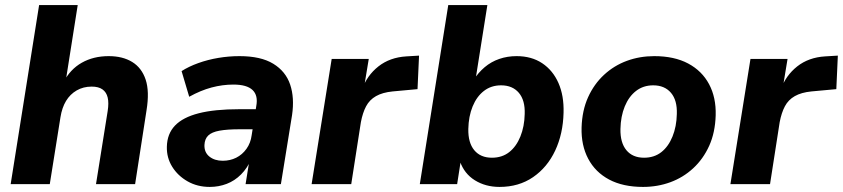

<svg xmlns="http://www.w3.org/2000/svg" viewBox="-20 -725 3319 756"><path d="M22 0 134 -705H286L238 -401H230Q256 -452 302 -478Q348 -504 408 -504Q463 -504 500.5 -481Q538 -458 553.5 -411.5Q569 -365 557 -291L512 0H358L404 -288Q409 -320 404 -341Q399 -362 383.5 -373Q368 -384 341 -384Q308 -384 282 -369Q256 -354 240 -327.5Q224 -301 218 -263L176 0Z M806 11Q757 11 718.5 -11Q680 -33 658 -68.5Q636 -104 637 -147Q638 -198 669 -230.5Q700 -263 762.5 -279Q825 -295 922 -295H1000L988 -216H924Q875 -216 844.5 -210.5Q814 -205 800 -191.5Q786 -178 785 -154Q784 -125 804.5 -108.5Q825 -92 857 -92Q886 -92 910 -104Q934 -116 950.5 -139Q967 -162 971 -193L989 -307Q997 -349 974.5 -370.5Q952 -392 899 -392Q856 -392 813 -380.5Q770 -369 725 -344L695 -445Q723 -463 760.5 -476.5Q798 -490 839.5 -497Q881 -504 923 -504Q1007 -504 1056 -474Q1105 -444 1122.5 -392Q1140 -340 1130 -272L1086 0H947L963 -100H970Q954 -63 929 -38Q904 -13 872.5 -1Q841 11 806 11Z M1207 0 1286 -493H1432L1412 -372H1405Q1425 -428 1470 -463.5Q1515 -499 1580 -503L1630 -506L1624 -374L1526 -365Q1486 -361 1460.5 -346.5Q1435 -332 1421.5 -306.5Q1408 -281 1401 -244L1363 0Z M1947 11Q1892 11 1850 -15Q1808 -41 1791 -90H1794L1780 0H1633L1745 -705H1899L1852 -409H1844Q1863 -439 1888.5 -460.5Q1914 -482 1946 -493Q1978 -504 2014 -504Q2073 -504 2115 -476Q2157 -448 2179 -398Q2201 -348 2199 -281Q2197 -198 2166 -132Q2135 -66 2079 -27.5Q2023 11 1947 11ZM1917 -104Q1957 -104 1985 -126Q2013 -148 2029 -187.5Q2045 -227 2046 -276Q2048 -330 2023 -359.5Q1998 -389 1953 -389Q1914 -389 1885.5 -367Q1857 -345 1841 -306Q1825 -267 1824 -217Q1823 -163 1847.5 -133.5Q1872 -104 1917 -104Z M2512 11Q2433 11 2378.5 -18Q2324 -47 2296 -100Q2268 -153 2270 -223Q2272 -290 2295.5 -342Q2319 -394 2358.5 -430.5Q2398 -467 2448.5 -485.5Q2499 -504 2556 -504Q2635 -504 2689.5 -475Q2744 -446 2772 -393.5Q2800 -341 2798 -271Q2796 -203 2772.5 -151Q2749 -99 2709.5 -62.5Q2670 -26 2619.5 -7.5Q2569 11 2512 11ZM2516 -104Q2556 -104 2584 -126Q2612 -148 2628 -187.5Q2644 -227 2645 -276Q2647 -330 2622 -359.5Q2597 -389 2552 -389Q2513 -389 2484.5 -367Q2456 -345 2440 -306Q2424 -267 2423 -217Q2422 -163 2446.5 -133.5Q2471 -104 2516 -104Z M2856 0 2935 -493H3081L3061 -372H3054Q3074 -428 3119 -463.5Q3164 -499 3229 -503L3279 -506L3273 -374L3175 -365Q3135 -361 3109.5 -346.5Q3084 -332 3070.5 -306.5Q3057 -281 3050 -244L3012 0Z"/></svg>

Font: Nunito Sans 11pt ExtraBold
Style: Italic
Weight: 800
Italic angle: -9°
Version: Version 3.101;gftools[0.9.27]